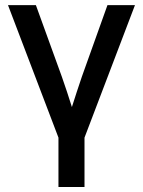

<svg xmlns="http://www.w3.org/2000/svg" viewBox="-20 -536 566 760"><path d="M211.4 8.8V204.1H314.5V8.8L514.2 -515.6H405.3L304.2 -232.9C290.5 -192.9 277.3 -152.3 264.6 -112.3C252 -152.3 238.8 -192.9 224.6 -232.9L122.1 -515.6H11.7Z"/></svg>

Font: Inteeer Medium
Style: Regular
Weight: 500
Designer: Rasmus Andersson
Foundry: rsms
Version: Version 4.001;Glyphs 3.4 (3402)